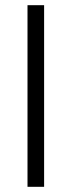

<svg xmlns="http://www.w3.org/2000/svg" viewBox="-20 -720 276 740"><path d="M86 0V-700H150V0Z"/></svg>

Font: Space 7353
Style: Regular
Weight: 400
Designer: Christine Claussen + Ruben Lyon  (Space 7353)
Version: Version 1.000;FEAKit 1.0